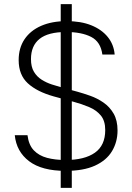

<svg xmlns="http://www.w3.org/2000/svg" viewBox="-20 -820 645 936"><path d="M479 -554Q471 -616 424.5 -640Q378 -664 302 -664Q215 -664 173 -630.5Q131 -597 131 -532Q131 -494 145.5 -470Q160 -446 183 -431.5Q206 -417 232 -408.5Q258 -400 280 -394L357 -373Q386 -365 420 -353Q454 -341 484.5 -320Q515 -299 534 -266Q553 -233 553 -184Q553 -128 526 -83Q499 -38 443 -12.5Q387 13 300 13Q184 13 122 -34Q60 -81 52 -161H114Q120 -113 145 -87Q170 -61 209.5 -50.5Q249 -40 300 -40Q392 -40 442.5 -75.5Q493 -111 493 -186Q493 -231 471.5 -257Q450 -283 414.5 -298Q379 -313 338 -324L242 -350Q160 -373 115.5 -414Q71 -455 71 -527Q71 -586 99.5 -628.5Q128 -671 180.5 -694Q233 -717 305 -717Q375 -717 425.5 -696.5Q476 -676 505.5 -639.5Q535 -603 539 -554ZM330 96H276V-800H330Z"/></svg>

Font: 42dot Sans Light
Style: Regular
Weight: 300
Designer: 42dot
Version: Version 1.000